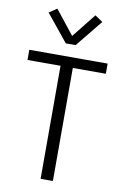

<svg xmlns="http://www.w3.org/2000/svg" viewBox="-94 -908 617 962"><g transform="rotate(10 214.5 -427.0)"><path d="M183.1 0V-597.2L205.1 -575.2H15.1V-627H413.6V-575.2H223.6L245.6 -597.2V0ZM189.5 -690.4 78.1 -827.6 117.7 -854.5 214.4 -732.4 311.5 -854.5 351.1 -827.6 239.7 -690.4Z"/></g></svg>

Font: Anaheim
Style: Regular
Weight: 400
Designer: Vernon Adams
Foundry: Vernon Adams
Version: Version 2.001